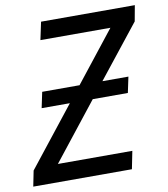

<svg xmlns="http://www.w3.org/2000/svg" viewBox="-91 -782 744 851"><g transform="rotate(-10 281.5 -357.0)"><path d="M-10 0 4 -70 214 -336H87L102 -407H270L449 -634H134L151 -714H573L560 -643L373 -407H490L475 -336H317L115 -80H450L434 0Z"/></g></svg>

Font: Noto Sans IKEA
Style: Italic
Weight: 400
Italic angle: -12°
Designer: Monotype Design Team
Foundry: Monotype Imaging Inc.
Version: Version 2.001